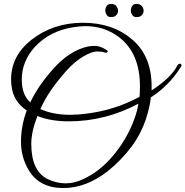

<svg xmlns="http://www.w3.org/2000/svg" viewBox="-20 -870 937 970"><path d="M672 -850Q688 -850 696.5 -839.5Q705 -829 705.5 -817Q706 -805 697.5 -794.5Q689 -784 673 -784Q657 -782 649 -793Q641 -804 641 -817Q641 -830 648.5 -840.5Q656 -851 672 -850ZM543 -850Q559 -850 567.5 -839.5Q576 -829 576.5 -817Q577 -805 568.5 -794.5Q560 -784 544 -784Q528 -782 520 -793Q512 -804 512 -817Q512 -830 519.5 -840.5Q527 -851 543 -850ZM524 -5Q415 80 300 80Q180 80 126 -9Q86 -75 86 -154Q86 -233 115 -312Q46 -358 38 -438Q37 -446 36.5 -453Q36 -460 36 -468Q36 -588 139 -669Q249 -755 399 -755Q549 -755 647 -671Q746 -588 746 -433V-413Q846 -479 876 -539Q880 -546 885.5 -547.5Q891 -549 894 -546.5Q897 -544 897 -539Q897 -534 891 -528Q833 -436 742 -378Q740 -355 733.5 -326.5Q727 -298 716 -265Q705 -232 687 -197Q669 -162 644 -128.5Q619 -95 588.5 -63.5Q558 -32 524 -5ZM687 -434Q687 -603 579 -684Q507 -738 411 -738Q397 -738 382.5 -736.5Q368 -735 354 -733Q232 -715 155 -632Q90 -559 90 -469Q90 -390 133 -353Q173 -437 248 -521Q330 -614 424 -635Q438 -638 461.5 -638Q485 -638 516 -619Q527 -613 523 -607Q519 -601 504 -606Q495 -610 470 -610Q458 -610 441 -604Q424 -598 403 -586Q382 -574 359 -555Q336 -536 314 -511Q269 -460 236.5 -412.5Q204 -365 184 -319Q248 -290 335 -290Q374 -290 418 -296Q562 -314 685 -381Q686 -395 686.5 -408Q687 -421 687 -434ZM679 -346Q512 -257 327 -257Q236 -257 169 -284Q138 -204 138 -144Q138 -6 221 35Q311 77 398 36Q485 -3 555 -88Q625 -173 661 -275Q675 -316 679 -346Z"/></svg>

Font: #9Slide05 Great Vibes
Style: Regular
Weight: 400
Designer: Robert E. Leuschke
Foundry: Robert E. Leuschke
Version: Version 1.001